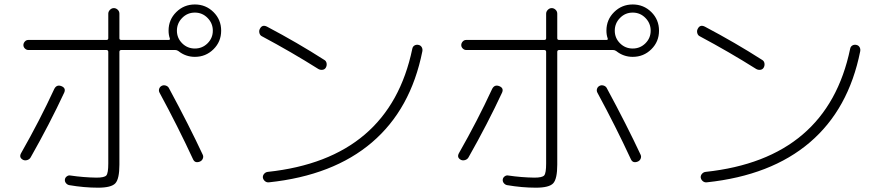

<svg xmlns="http://www.w3.org/2000/svg" viewBox="-20 -830 4040 877"><path d="M85.9 -99.6Q64.5 -110.4 77.1 -131.8Q161.1 -279.3 227.5 -422.9Q238.3 -445.3 260.7 -436.5Q282.2 -427.7 273.4 -407.2Q207 -264.6 120.1 -111.3Q115.2 -102.5 105 -99.1Q94.7 -95.7 85.9 -99.6ZM752 -426.8Q844.7 -254.9 906.2 -123Q910.2 -114.3 906.2 -105Q902.3 -95.7 892.6 -91.8Q870.1 -83 861.3 -103.5Q793 -251 709 -406.2Q704.1 -415 707 -424.3Q710 -433.6 718.8 -438Q727.5 -442.4 737.8 -439Q748 -435.5 752 -426.8ZM812 -632.3Q835.9 -608.4 870.1 -608.4Q904.3 -608.4 928.2 -632.3Q952.1 -656.2 952.1 -689.9Q952.1 -723.6 928.2 -748Q904.3 -772.5 870.1 -772.5Q835.9 -772.5 812 -748Q788.1 -723.6 788.1 -689.9Q788.1 -656.2 812 -632.3ZM870.1 -570.3Q828.1 -570.3 794.9 -596.7Q788.1 -601.6 780.3 -601.6H534.2Q525.4 -601.6 525.4 -592.8V-78.1Q525.4 -12.7 506.8 7.3Q488.3 27.3 427.7 27.3Q364.3 27.3 295.9 15.6Q287.1 13.7 281.2 6.3Q275.4 -1 276.4 -9.8Q277.3 -18.6 285.2 -24.4Q293 -30.3 301.8 -28.3Q361.3 -19.5 420.9 -18.6Q457 -18.6 465.8 -28.8Q474.6 -39.1 474.6 -83V-592.8Q474.6 -601.6 465.8 -601.6H109.4Q100.6 -601.6 93.8 -608.4Q86.9 -615.2 86.9 -624Q86.9 -632.8 93.3 -640.1Q99.6 -647.5 109.4 -647.5H465.8Q474.6 -647.5 474.6 -655.3V-767.6Q474.6 -777.3 482.4 -785.2Q490.2 -793 500 -793Q509.8 -793 517.6 -785.6Q525.4 -778.3 525.4 -767.6V-655.3Q525.4 -647.5 534.2 -647.5H750Q757.8 -647.5 755.9 -654.3Q750 -669.9 750 -690.4Q750 -740.2 785.2 -774.9Q820.3 -809.6 870.1 -809.6Q919.9 -809.6 955.1 -774.9Q990.2 -740.2 990.2 -689.9Q990.2 -639.6 955.1 -605Q919.9 -570.3 870.1 -570.3Z M1176.8 -664.1Q1168 -668 1165 -678.7Q1162.1 -689.5 1167 -698.2Q1177.7 -719.7 1200.2 -708Q1338.9 -634.8 1460.9 -556.6Q1469.7 -551.8 1471.7 -541.5Q1473.6 -531.2 1468.8 -522Q1463.9 -512.7 1453.6 -511.2Q1443.4 -509.8 1434.6 -514.6Q1310.5 -592.8 1176.8 -664.1ZM1909.2 -595.7Q1856.4 -331.1 1679.2 -179.7Q1502 -28.3 1208 2.9Q1198.2 3.9 1190.4 -2.4Q1182.6 -8.8 1180.7 -18.6Q1179.7 -28.3 1186.5 -36.1Q1193.4 -43.9 1203.1 -44.9Q1758.8 -104.5 1863.3 -607.4Q1865.2 -617.2 1873 -622.1Q1880.9 -627 1891.1 -625Q1901.4 -623 1906.2 -614.7Q1911.1 -606.4 1909.2 -595.7Z M2085.9 -99.6Q2064.5 -110.4 2077.1 -131.8Q2161.1 -279.3 2227.5 -422.9Q2238.3 -445.3 2260.7 -436.5Q2282.2 -427.7 2273.4 -407.2Q2207 -264.6 2120.1 -111.3Q2115.2 -102.5 2105 -99.1Q2094.7 -95.7 2085.9 -99.6ZM2752 -426.8Q2844.7 -254.9 2906.2 -123Q2910.2 -114.3 2906.2 -105Q2902.3 -95.7 2892.6 -91.8Q2870.1 -83 2861.3 -103.5Q2793 -251 2709 -406.2Q2704.1 -415 2707 -424.3Q2710 -433.6 2718.8 -438Q2727.5 -442.4 2737.8 -439Q2748 -435.5 2752 -426.8ZM2812 -632.3Q2835.9 -608.4 2870.1 -608.4Q2904.3 -608.4 2928.2 -632.3Q2952.1 -656.2 2952.1 -689.9Q2952.1 -723.6 2928.2 -748Q2904.3 -772.5 2870.1 -772.5Q2835.9 -772.5 2812 -748Q2788.1 -723.6 2788.1 -689.9Q2788.1 -656.2 2812 -632.3ZM2870.1 -570.3Q2828.1 -570.3 2794.9 -596.7Q2788.1 -601.6 2780.3 -601.6H2534.2Q2525.4 -601.6 2525.4 -592.8V-78.1Q2525.4 -12.7 2506.8 7.3Q2488.3 27.3 2427.7 27.3Q2364.3 27.3 2295.9 15.6Q2287.1 13.7 2281.2 6.3Q2275.4 -1 2276.4 -9.8Q2277.3 -18.6 2285.2 -24.4Q2293 -30.3 2301.8 -28.3Q2361.3 -19.5 2420.9 -18.6Q2457 -18.6 2465.8 -28.8Q2474.6 -39.1 2474.6 -83V-592.8Q2474.6 -601.6 2465.8 -601.6H2109.4Q2100.6 -601.6 2093.8 -608.4Q2086.9 -615.2 2086.9 -624Q2086.9 -632.8 2093.3 -640.1Q2099.6 -647.5 2109.4 -647.5H2465.8Q2474.6 -647.5 2474.6 -655.3V-767.6Q2474.6 -777.3 2482.4 -785.2Q2490.2 -793 2500 -793Q2509.8 -793 2517.6 -785.6Q2525.4 -778.3 2525.4 -767.6V-655.3Q2525.4 -647.5 2534.2 -647.5H2750Q2757.8 -647.5 2755.9 -654.3Q2750 -669.9 2750 -690.4Q2750 -740.2 2785.2 -774.9Q2820.3 -809.6 2870.1 -809.6Q2919.9 -809.6 2955.1 -774.9Q2990.2 -740.2 2990.2 -689.9Q2990.2 -639.6 2955.1 -605Q2919.9 -570.3 2870.1 -570.3Z M3176.8 -664.1Q3168 -668 3165 -678.7Q3162.1 -689.5 3167 -698.2Q3177.7 -719.7 3200.2 -708Q3338.9 -634.8 3460.9 -556.6Q3469.7 -551.8 3471.7 -541.5Q3473.6 -531.2 3468.8 -522Q3463.9 -512.7 3453.6 -511.2Q3443.4 -509.8 3434.6 -514.6Q3310.5 -592.8 3176.8 -664.1ZM3909.2 -595.7Q3856.4 -331.1 3679.2 -179.7Q3502 -28.3 3208 2.9Q3198.2 3.9 3190.4 -2.4Q3182.6 -8.8 3180.7 -18.6Q3179.7 -28.3 3186.5 -36.1Q3193.4 -43.9 3203.1 -44.9Q3758.8 -104.5 3863.3 -607.4Q3865.2 -617.2 3873 -622.1Q3880.9 -627 3891.1 -625Q3901.4 -623 3906.2 -614.7Q3911.1 -606.4 3909.2 -595.7Z"/></svg>

Font: Rounded Mgen+ 1mn light
Style: Regular
Weight: 200
Designer: [Source Han Sans]
Ryoko NISHIZUKA  (kana & ideographs); Paul D. Hunt (Latin, Greek & Cyrillic); Wenlong ZHANG  (bopomofo
Version: Version 1.059.20150602